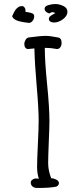

<svg xmlns="http://www.w3.org/2000/svg" viewBox="-20 -910 393 948"><path d="M163.1 18.1Q149.9 18.1 140.9 11Q131.8 3.9 131.8 -9.8Q131.8 -16.6 139.9 -22.7Q147.9 -28.8 155.8 -28.8Q166 -28.8 171.9 -27.8Q163.1 -52.2 163.1 -86.9Q163.1 -117.7 167 -197.8Q170.9 -277.8 170.9 -313Q170.9 -374.5 161.1 -485.6Q151.4 -596.7 149.9 -670.9L118.2 -668Q109.9 -668 105 -674.8Q100.1 -681.6 100.1 -691.9Q100.1 -703.1 106 -713.1Q111.8 -723.1 122.1 -725.1Q127.9 -725.6 147 -728Q166 -730.5 179.2 -731.7Q192.4 -732.9 205.1 -732.9Q226.1 -732.9 266.1 -725.1Q284.2 -722.2 284.2 -698.2Q284.2 -686 278.1 -677Q272 -668 261.2 -668Q231.4 -673.8 201.2 -673.8Q201.2 -607.4 212.6 -493.9Q224.1 -380.4 224.1 -312Q224.1 -284.2 220.9 -210Q217.8 -135.7 217.8 -105Q217.8 -67.9 232.9 -29.8Q245.1 -29.8 258.1 -23.2Q271 -16.6 271 -4.9Q271 1 265.6 6.6Q260.3 12.2 253.9 12.2Q225.1 18.1 163.1 18.1ZM252.9 -845.2 248.5 -847.7Q242.7 -850.1 240.2 -850.1Q234.4 -850.1 230 -847.2Q225.6 -844.2 225.1 -844.2Q216.8 -844.2 208.5 -851.1Q200.2 -857.9 200.2 -867.2Q200.2 -878.9 218 -884.5Q235.8 -890.1 252.9 -890.1Q272.9 -890.1 293 -880.4Q313 -870.6 313 -852.1Q313 -831.5 291 -815.2Q269 -798.8 246.1 -798.8Q236.8 -798.8 229 -803.2Q221.2 -807.6 221.2 -816.9Q221.2 -823.2 225.8 -827.9Q230.5 -832.5 240.2 -837.9Q250 -843.3 252.9 -845.2ZM40 -830.1Q41 -832 44.2 -839.1Q47.4 -846.2 49.1 -849.1Q50.8 -852.1 54.2 -857.9Q57.6 -863.8 60.8 -866.7Q64 -869.6 68.4 -873.3Q72.8 -877 77.9 -878.4Q83 -879.9 88.9 -879.9Q95.7 -879.9 100.8 -873.5Q106 -867.2 106 -858.9Q106 -854 105 -852.1Q108.9 -850.6 121.3 -848.9Q133.8 -847.2 141.4 -843Q148.9 -838.9 148.9 -829.1Q148.9 -817.4 140.9 -807.1Q132.8 -796.9 123 -796.9Q121.1 -797.4 110.8 -798.6Q100.6 -799.8 94.2 -800.8Q87.9 -801.8 77.4 -804.4Q66.9 -807.1 60.1 -810.3Q53.2 -813.5 47.4 -818.6Q41.5 -823.7 40 -830.1Z"/></svg>

Font: Zhizn
Style: Regular
Weight: 400
Designer: Peter Zharnov
Foundry: Peter Zharnov
Version: Version 1.000